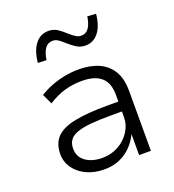

<svg xmlns="http://www.w3.org/2000/svg" viewBox="-134 -838 862 950"><g transform="rotate(-20 296.5 -362.5)"><path d="M255 8Q203 8 162 -11Q121 -30 97.5 -63Q74 -96 74 -137Q74 -194 106 -226Q138 -258 204.5 -271Q271 -284 374 -284H446V-232H377Q314 -232 269.5 -228Q225 -224 197 -214Q169 -204 156 -186.5Q143 -169 143 -141Q143 -97 177.5 -73Q212 -49 264 -49Q311 -49 349 -70Q387 -91 410 -126.5Q433 -162 433 -205V-320Q433 -383 398.5 -412.5Q364 -442 297 -442Q251 -442 208 -430Q165 -418 119 -389L94 -442Q124 -461 158 -474Q192 -487 228.5 -494Q265 -501 301 -501Q362 -501 406.5 -481.5Q451 -462 476 -421.5Q501 -381 501 -316V0H439V-111Q425 -80 399.5 -52.5Q374 -25 337.5 -8.5Q301 8 255 8ZM169 -598 124 -600Q130 -662 157 -696.5Q184 -731 227 -731Q253 -731 273 -718Q293 -705 313 -686Q330 -671 344 -662Q358 -653 372 -653Q398 -653 412.5 -673.5Q427 -694 433 -733L478 -730Q472 -668 445 -634Q418 -600 376 -600Q350 -600 329.5 -613Q309 -626 289 -644Q272 -660 258.5 -669Q245 -678 230 -678Q204 -678 189.5 -657.5Q175 -637 169 -598Z"/></g></svg>

Font: Nunito Sans 8pt Light
Style: Regular
Weight: 300
Version: Version 3.101;gftools[0.9.27]